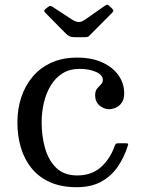

<svg xmlns="http://www.w3.org/2000/svg" viewBox="-20 -770 598 800"><path d="M52.5 -260Q52.5 -204 67 -155Q81.5 -106 111.8 -68.8Q142 -31.5 188.8 -10.8Q235.5 10 299.5 10Q358.5 10 400.2 -12.2Q442 -34.5 469.5 -73.8Q497 -113 513 -164Q515 -169.5 513.2 -171.2Q511.5 -173 503.5 -173H472.5Q465.5 -173 463 -170.8Q460.5 -168.5 458.5 -163.5Q439 -107.5 400 -73.2Q361 -39 301.5 -39Q247 -39 214.5 -70.5Q182 -102 167.8 -152.5Q153.5 -203 153.5 -260Q153.5 -303 163 -342.8Q172.5 -382.5 191.8 -414.2Q211 -446 240.8 -464.5Q270.5 -483 311.5 -483Q352 -483 380.2 -470.2Q408.5 -457.5 408.5 -437Q408.5 -425.5 400.5 -418Q392.5 -410.5 384.5 -400.8Q376.5 -391 376.5 -373Q376.5 -345.5 395 -330.2Q413.5 -315 433.5 -315Q448 -315 462.8 -321.5Q477.5 -328 487.5 -342.5Q497.5 -357 497.5 -381Q497.5 -422 474 -455.8Q450.5 -489.5 406.5 -509.8Q362.5 -530 301.5 -530Q241 -530 194.8 -509.2Q148.5 -488.5 116.8 -451.2Q85 -414 68.8 -365.2Q52.5 -316.5 52.5 -260ZM254 -630.5Q261 -623.5 269.2 -619.2Q277.5 -615 293 -615H333Q345 -615 348.8 -618.2Q352.5 -621.5 358 -627L446.5 -716Q453.5 -723 452.2 -727Q451 -731 444 -737.5L439 -741.5Q432.5 -748.5 428.8 -750Q425 -751.5 417 -746L334 -688Q319.5 -678 307.8 -678.2Q296 -678.5 281 -688L203 -739Q194.5 -744.5 190.8 -745.5Q187 -746.5 179 -740L170 -733Q163 -727.5 164.2 -723.8Q165.5 -720 172 -713.5Z"/></svg>

Font: Besley
Style: Regular
Weight: 400
Designer: Owen Earl
Foundry: indestructible type*
Version: Version 4.000